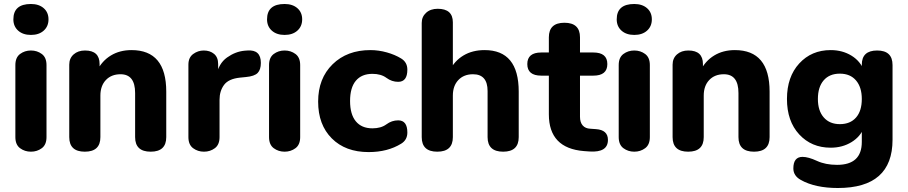

<svg xmlns="http://www.w3.org/2000/svg" viewBox="-20 -754 4549 962"><path d="M135 6Q104 6 80.5 -11.5Q57 -29 57 -67V-428Q57 -466 80.5 -483.5Q104 -501 135 -501Q166 -501 189.5 -483.5Q213 -466 213 -428V-67Q213 -29 189.5 -11.5Q166 6 135 6ZM135 -579Q95 -579 71 -600.5Q47 -622 47 -657Q47 -734 135 -734Q175 -734 199 -713Q223 -692 223 -657Q223 -622 199 -600.5Q175 -579 135 -579Z M405 6Q327 6 327 -67V-430Q327 -462 349 -481.5Q371 -501 406 -501Q479 -501 479 -433V-397L466 -399Q491 -449 535.5 -476Q580 -503 639 -503Q813 -503 813 -295V-67Q813 6 735 6Q657 6 657 -67V-288Q657 -382 584 -382Q538 -382 510.5 -353Q483 -324 483 -275V-67Q483 6 405 6Z M1002 6Q971 6 947.5 -11.5Q924 -29 924 -67V-430Q924 -466 948 -483.5Q972 -501 1001 -501Q1032 -501 1052.5 -484Q1073 -467 1073 -433V-361L1063 -372Q1075 -436 1117.5 -466Q1160 -496 1206 -500L1220 -501Q1287 -506 1287 -439Q1287 -405 1271 -388.5Q1255 -372 1212 -368L1182 -365Q1125 -359 1102.5 -328.5Q1080 -298 1080 -254V-67Q1080 -29 1056.5 -11.5Q1033 6 1002 6Z M1406 6Q1375 6 1351.5 -11.5Q1328 -29 1328 -67V-428Q1328 -466 1351.5 -483.5Q1375 -501 1406 -501Q1437 -501 1460.5 -483.5Q1484 -466 1484 -428V-67Q1484 -29 1460.5 -11.5Q1437 6 1406 6ZM1406 -579Q1366 -579 1342 -600.5Q1318 -622 1318 -657Q1318 -734 1406 -734Q1446 -734 1470 -713Q1494 -692 1494 -657Q1494 -622 1470 -600.5Q1446 -579 1406 -579Z M1827 8Q1711 8 1642.5 -60.5Q1574 -129 1574 -245Q1574 -361 1646.5 -432Q1719 -503 1836 -503Q1877 -503 1918 -491.5Q1959 -480 1990 -461Q2021 -442 2021 -405Q2021 -344 1975 -344Q1943 -344 1916 -364Q1889 -384 1846 -384Q1792 -384 1763 -349.5Q1734 -315 1734 -248Q1734 -181 1763 -146Q1792 -111 1846 -111Q1889 -111 1916 -131Q1943 -151 1975 -151Q2021 -151 2021 -90Q2021 -53 1990 -34Q1922 8 1827 8Z M2171 6Q2093 6 2093 -67V-639Q2093 -670 2115 -690Q2137 -710 2173 -710Q2249 -710 2249 -642V-397L2232 -399Q2257 -449 2302 -476Q2347 -503 2408 -503Q2579 -503 2579 -295V-67Q2579 6 2501 6Q2423 6 2423 -67V-298Q2423 -382 2350 -382Q2304 -382 2276.5 -353Q2249 -324 2249 -275V-67Q2249 6 2171 6Z M2934 5 2906 3Q2818 -4 2774 -50Q2730 -96 2730 -181V-567Q2730 -640 2808 -640Q2886 -640 2886 -567V-169Q2886 -141 2899.5 -125.5Q2913 -110 2938 -109L2966 -107Q3026 -103 3026 -53Q3026 11 2934 5ZM2692 -375Q2622 -375 2622 -433Q2622 -491 2692 -491H2953Q3023 -491 3023 -433Q3023 -375 2953 -375Z M3158 6Q3127 6 3103.5 -11.5Q3080 -29 3080 -67V-428Q3080 -466 3103.5 -483.5Q3127 -501 3158 -501Q3189 -501 3212.5 -483.5Q3236 -466 3236 -428V-67Q3236 -29 3212.5 -11.5Q3189 6 3158 6ZM3158 -579Q3118 -579 3094 -600.5Q3070 -622 3070 -657Q3070 -734 3158 -734Q3198 -734 3222 -713Q3246 -692 3246 -657Q3246 -622 3222 -600.5Q3198 -579 3158 -579Z M3428 6Q3350 6 3350 -67V-430Q3350 -462 3372 -481.5Q3394 -501 3429 -501Q3502 -501 3502 -433V-397L3489 -399Q3514 -449 3558.5 -476Q3603 -503 3662 -503Q3836 -503 3836 -295V-67Q3836 6 3758 6Q3680 6 3680 -67V-288Q3680 -382 3607 -382Q3561 -382 3533.5 -353Q3506 -324 3506 -275V-67Q3506 6 3428 6Z M4178 188Q4065 188 3993 148Q3955 127 3955 90Q3955 32 4001 32Q4030 32 4073 52Q4116 72 4174 72Q4298 72 4298 -43V-125L4309 -116Q4292 -70 4246.5 -42Q4201 -14 4142 -14Q4046 -14 3984.5 -80.5Q3923 -147 3923 -258Q3923 -369 3984.5 -436Q4046 -503 4142 -503Q4201 -503 4246.5 -475Q4292 -447 4309 -399L4298 -387V-430Q4298 -501 4375 -501Q4452 -501 4452 -428V-54Q4452 188 4178 188ZM4188 -132Q4240 -132 4269 -165Q4298 -198 4298 -258Q4298 -317 4269 -351Q4240 -385 4188 -385Q4136 -385 4107 -351.5Q4078 -318 4078 -258Q4078 -199 4107.5 -165.5Q4137 -132 4188 -132Z"/></svg>

Font: Nunito VF Beta Light
Style: Regular
Weight: 300
Designer: Vernon Adams
Foundry: newtypography
Version: Version 3.001